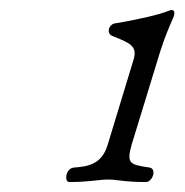

<svg xmlns="http://www.w3.org/2000/svg" viewBox="-20 -802 370 385"><path d="M119 -437C159 -437 178 -442 197 -442C215 -442 229 -437 272 -437C280 -437 285 -444 287 -451C289 -458 287 -465 280 -466C241 -472 233 -473 244 -512L301 -698C311 -730 322 -754 328 -768C331 -776 330 -782 324 -782C322 -782 320 -781 317 -780C304 -774 259 -763 210 -755C204 -754 198 -748 198 -740C198 -736 200 -732 205 -730C240 -716 256 -710 248 -683L196 -512C184 -471 154 -468 128 -466C119 -465 114 -457 113 -449C112 -443 114 -437 119 -437Z"/></svg>

Font: EB Garamond
Style: Italic
Weight: 400
Italic angle: -17.2°
Designer: Georg Duffner and Octavio Pardo
Foundry: Georg Duffner
Version: Version 1.000;PS 001.000;hotconv 1.0.88;makeotf.lib2.5.64775